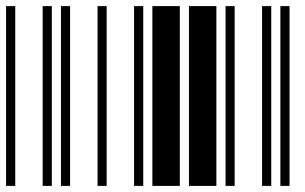

<svg xmlns="http://www.w3.org/2000/svg" viewBox="-20 -610 1000 630"><path d="M0 0V-590H30V0ZM120 0V-590H150V0ZM180 0V-590H210V0ZM300 0V-590H330V0ZM420 0V-590H450V0ZM480 0V-590H570V0ZM600 0V-590H690V0ZM720 0V-590H750V0ZM840 0V-590H870V0ZM900 0V-590H930V0Z"/></svg>

Font: Libre Barcode 39 Extended
Style: Regular
Weight: 400
Version: Version 1.005; ttfautohint (v1.8.3)